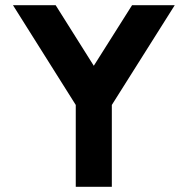

<svg xmlns="http://www.w3.org/2000/svg" viewBox="-20 -720 723 740"><path d="M489 -700H653.5L411 -315.5V0H272V-315.5L30 -700H194.5L341.5 -466.5Z"/></svg>

Font: Urbanist ExtraBold
Style: Regular
Weight: 800
Designer: Corey Hu
Foundry: Corey Hu
Version: Version 1.330; ttfautohint (v1.8.4.7-5d5b)